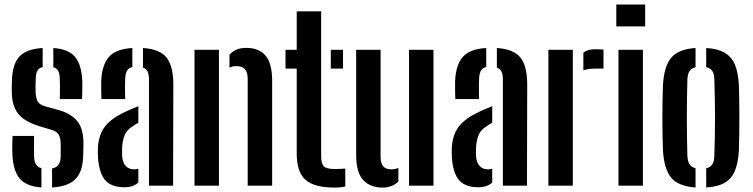

<svg xmlns="http://www.w3.org/2000/svg" viewBox="-20 -820 3324 848"><path d="M34.5 -141.5Q34 -159.5 34.2 -182.5Q34.5 -205.5 35.5 -219.5H130.5Q130 -191.5 130 -168.8Q130 -146 130.5 -130.5Q131 -106.5 139 -94Q147 -81.5 163 -77V8Q95.5 3 66.5 -32Q37.5 -67 34.5 -141.5ZM210 8V-76Q230 -80 238.8 -92.8Q247.5 -105.5 248 -130.5Q248 -144 248 -150.8Q248 -157.5 248.2 -163.8Q248.5 -170 248 -182.5Q248 -208.5 240 -223.8Q232 -239 210.5 -245.5L151.5 -263.5Q112 -276 85.5 -294.2Q59 -312.5 45.8 -341.5Q32.5 -370.5 32 -414.5Q32 -425.5 32 -435.5Q32 -445.5 32.5 -456.5Q33 -532 63.5 -567.8Q94 -603.5 168.5 -608V-523.5Q152 -520 145.2 -508Q138.5 -496 138 -473Q137.5 -458.5 137 -449.8Q136.5 -441 137 -423Q137 -395 144 -377Q151 -359 177 -351L230 -336.5Q289.5 -321.5 319 -287.8Q348.5 -254 348.5 -188Q348.5 -176.5 348.2 -163.5Q348 -150.5 347.5 -138.5Q347 -65.5 315.2 -31Q283.5 3.5 210 8ZM244 -382.5Q244.5 -395 244.8 -412.5Q245 -430 244.8 -446.5Q244.5 -463 244 -473Q243.5 -495.5 237 -507.2Q230.5 -519 215.5 -523V-608Q283.5 -603 312 -568.2Q340.5 -533.5 343.5 -461Q343.5 -449.5 343.5 -434.5Q343.5 -419.5 343.2 -405.5Q343 -391.5 342.5 -382.5Z M413 -121Q412.5 -132 412.2 -145Q412 -158 412.5 -169Q415 -207 428 -235.5Q441 -264 468 -286.5Q495 -309 540.5 -329.5Q553.5 -335.5 566 -340.8Q578.5 -346 591 -351V-278Q585.5 -275 579.5 -271.2Q573.5 -267.5 567 -263Q539.5 -246.5 530.2 -222.2Q521 -198 519.5 -169Q519 -159.5 519 -149.5Q519 -139.5 519.5 -129.5Q522 -101.5 535.5 -86.8Q549 -72 573 -72Q582 -72 591 -75V-14Q569 7 530 7Q472.5 7 445.5 -23.2Q418.5 -53.5 413 -121ZM428 -382.5Q427.5 -394.5 427 -418.8Q426.5 -443 427 -461Q430 -532.5 460.5 -568Q491 -603.5 564.5 -608V-524Q549 -520.5 541.5 -508.5Q534 -496.5 533 -473Q532.5 -463.5 532.2 -446.5Q532 -429.5 532.2 -412Q532.5 -394.5 533 -382.5ZM638 0V-469.5Q638 -490.5 632 -503.5Q626 -516.5 611.5 -521.5V-608Q687.5 -603 716.8 -564.2Q746 -525.5 745.5 -445L744.5 0Z M839 0V-600H947V0ZM1074 0V-473.5Q1073.5 -502 1061.2 -515Q1049 -528 1024 -528Q1016 -528 1008.5 -526.5Q1001 -525 993.5 -521.5V-578.5Q1007 -593 1024.2 -600.8Q1041.5 -608.5 1068 -608.5Q1123 -608.5 1152.2 -575.2Q1181.5 -542 1182 -464.5V0Z M1241 -517V-600H1290.5V-770H1398.5V-129.5Q1398.5 -98 1409.8 -85.8Q1421 -73.5 1459.5 -73.5Q1472.5 -73.5 1482.5 -74Q1492.5 -74.5 1505 -75.5V3.5Q1495 6 1483.2 7.2Q1471.5 8.5 1459 8.5Q1366.5 8.5 1328.5 -26.5Q1290.5 -61.5 1290.5 -141.5V-517ZM1441 -517V-600H1495V-517Z M1553 -135.5V-600H1661V-126.5Q1661 -98 1672.8 -85Q1684.5 -72 1709.5 -72Q1724.5 -72 1739.5 -78.5V-18Q1711.5 8.5 1669.5 8.5Q1615 8.5 1584 -25Q1553 -58.5 1553 -135.5ZM1786.5 0V-600H1894.5V0Z M1976 -121Q1975.5 -132 1975.2 -145Q1975 -158 1975.5 -169Q1978 -207 1991 -235.5Q2004 -264 2031 -286.5Q2058 -309 2103.5 -329.5Q2116.5 -335.5 2129 -340.8Q2141.5 -346 2154 -351V-278Q2148.5 -275 2142.5 -271.2Q2136.5 -267.5 2130 -263Q2102.5 -246.5 2093.2 -222.2Q2084 -198 2082.5 -169Q2082 -159.5 2082 -149.5Q2082 -139.5 2082.5 -129.5Q2085 -101.5 2098.5 -86.8Q2112 -72 2136 -72Q2145 -72 2154 -75V-14Q2132 7 2093 7Q2035.5 7 2008.5 -23.2Q1981.5 -53.5 1976 -121ZM1991 -382.5Q1990.5 -394.5 1990 -418.8Q1989.5 -443 1990 -461Q1993 -532.5 2023.5 -568Q2054 -603.5 2127.5 -608V-524Q2112 -520.5 2104.5 -508.5Q2097 -496.5 2096 -473Q2095.5 -463.5 2095.2 -446.5Q2095 -429.5 2095.2 -412Q2095.5 -394.5 2096 -382.5ZM2201 0V-469.5Q2201 -490.5 2195 -503.5Q2189 -516.5 2174.5 -521.5V-608Q2250.5 -603 2279.8 -564.2Q2309 -525.5 2308.5 -445L2307.5 0Z M2402 0V-600H2510V0ZM2556.5 -509.5V-587.5Q2575 -602.5 2608.5 -602.5Q2619 -602.5 2629.2 -602Q2639.5 -601.5 2645.5 -601V-517H2609.5Q2577.5 -517 2556.5 -509.5Z M2702 -703.5V-800H2829.5V-703.5ZM2711.5 0V-600H2819.5V0Z M2908 -157Q2907 -185.5 2906.2 -222.5Q2905.5 -259.5 2905.5 -299Q2905.5 -338.5 2906.2 -376Q2907 -413.5 2908 -443.5Q2912.5 -526 2944 -564.5Q2975.5 -603 3052 -608V-523Q3033.5 -518.5 3025.2 -505.5Q3017 -492.5 3016 -469.5Q3015 -425.5 3014.2 -383.5Q3013.5 -341.5 3013.5 -300Q3013.5 -258.5 3014.2 -216.5Q3015 -174.5 3016 -131Q3017 -107.5 3025.5 -94.5Q3034 -81.5 3052 -77V8Q2976 3 2944.2 -35.5Q2912.5 -74 2908 -157ZM3099 8V-76.5Q3117.5 -81 3126 -94.2Q3134.5 -107.5 3135 -131Q3136.5 -175 3137.2 -217Q3138 -259 3138 -300.5Q3138 -342 3137.2 -383.8Q3136.5 -425.5 3135 -469.5Q3134.5 -493.5 3126.2 -506.2Q3118 -519 3099 -523.5V-608Q3150.5 -605 3181.2 -586.8Q3212 -568.5 3226.2 -533.5Q3240.5 -498.5 3243.5 -443.5Q3244.5 -414.5 3245 -377.8Q3245.5 -341 3245.5 -301.2Q3245.5 -261.5 3245 -224.2Q3244.5 -187 3243.5 -157Q3240.5 -102 3226.2 -66.5Q3212 -31 3181.2 -13Q3150.5 5 3099 8Z"/></svg>

Font: Big Shoulders Stencil Display Thin
Style: Bold
Weight: 700
Version: Version 2.001